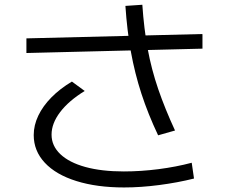

<svg xmlns="http://www.w3.org/2000/svg" viewBox="-20 -783 978 820"><path d="M124 -206.1Q124 -248 143.6 -289.1Q163.1 -330.1 199.7 -367.2Q236.3 -404.3 287.1 -434.6L341.8 -394.5Q273.4 -352.5 236.8 -304.2Q200.2 -255.9 200.2 -208Q200.2 -160.2 237.8 -124.5Q275.4 -88.9 344.7 -69.8Q414.1 -50.8 508.8 -50.8Q581.1 -50.8 656.7 -60.5Q732.4 -70.3 798.8 -87.9L808.6 -20.5Q738.3 -2.9 659.7 7.3Q581.1 17.6 509.8 17.6Q393.6 17.6 306.2 -9.8Q218.8 -37.1 171.4 -87.9Q124 -138.7 124 -206.1ZM92.8 -619.1 844.7 -637.7V-575.2L92.8 -556.6ZM515.6 -757.8 587.9 -762.7Q594.7 -661.1 610.8 -573.7Q627 -486.3 655.8 -402.3Q684.6 -318.4 727.5 -225.6L655.3 -205.1Q612.3 -295.9 584 -382.8Q555.7 -469.7 539.1 -561.5Q522.5 -653.3 515.6 -757.8Z"/></svg>

Font: Pretendard JP Variable
Style: Regular
Weight: 400
Designer: Base glyphs from Inter by Rasmus Andersson; Hangul glyphs from Noto Sans CJK(Source Han Sans) by Jang Soo-young and Kang
Foundry: Kil Hyung-jin
Version: Version 1.307;Glyphs 3.2 (3192)